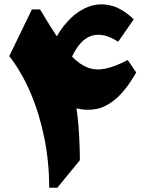

<svg xmlns="http://www.w3.org/2000/svg" viewBox="-20 -879 692 899"><path d="M606.4 -788.6 533.2 -683.6Q464.4 -728.5 409.7 -711.7Q355 -694.8 317.4 -613.8Q353.5 -576.7 390.9 -562.5Q428.2 -548.3 473.4 -557.6Q518.6 -566.9 578.1 -598.1L617.7 -539.6Q569.3 -455.6 522 -415.8Q474.6 -376 428.5 -368.2Q382.3 -360.4 337.9 -371.6Q343.8 -336.4 347.2 -293.2Q350.6 -250 352.3 -207Q354 -164.1 354 -128.9L248.5 0H210.4Q210.4 -119.6 187.7 -232.4Q165 -345.2 123.3 -443.4Q81.5 -541.5 23.4 -616.2L129.4 -835H167.5Q183.6 -808.6 195.3 -789.1Q207 -769.5 218.8 -751.2Q230.5 -732.9 246.1 -709Q272.5 -755.9 311 -793.5Q349.6 -831.1 397 -848.4Q444.3 -865.7 497.6 -853.5Q550.8 -841.3 606.4 -788.6Z"/></svg>

Font: Pinar-DS1-FD Black
Style: Regular
Weight: 900
Designer: Amin Abedi
Version: Version 2.000